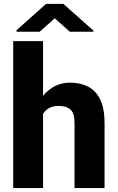

<svg xmlns="http://www.w3.org/2000/svg" viewBox="-20 -960 602 980"><path d="M199.7 -750V-470.7Q225.1 -502.4 260.3 -520.3Q295.4 -538.1 337.9 -538.1Q390.1 -538.1 429.7 -517.8Q469.2 -497.6 491.5 -452.1Q513.7 -406.7 513.7 -331.1V0H360.4V-332Q360.4 -382.8 339.4 -401.1Q318.4 -419.4 280.3 -419.4Q250 -419.4 230.5 -408.4Q210.9 -397.5 199.7 -378.9V0H47.4V-750ZM303.2 -940.4 457 -803.7V-797.9H336.4L259.3 -866.7L182.6 -797.9H64.5V-805.7L215.3 -940.4Z"/></svg>

Font: Vazirmatn UI FD ExtraBold
Style: Regular
Weight: 800
Designer: Saber Rastikerdar
Foundry: Saber Rastikerdar
Version: Version 33.003